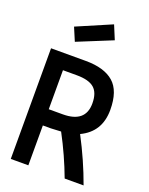

<svg xmlns="http://www.w3.org/2000/svg" viewBox="-164 -984 829 1068"><g transform="rotate(20 250.0 -450.0)"><path d="M116 -812 321 -900 355 -818 149 -734ZM248 -239Q194 -236 188 -236H141V0H37V-655H243Q352 -655 408 -606.5Q464 -558 464 -445Q464 -315 352 -262Q421 -131 468 0H356Q311 -121 248 -239ZM223 -563H141V-332H224Q358 -332 358 -445Q358 -508 326 -535.5Q294 -563 223 -563Z"/></g></svg>

Font: Lekton
Style: Bold
Weight: 700
Designer: Paolo Mazzetti, Luciano Perondi, Raffaele Flato, Elena Papassissa, Emilio Macchia, Michela Povoleri, Tobias Seemiller, R
Version: Version 34.000